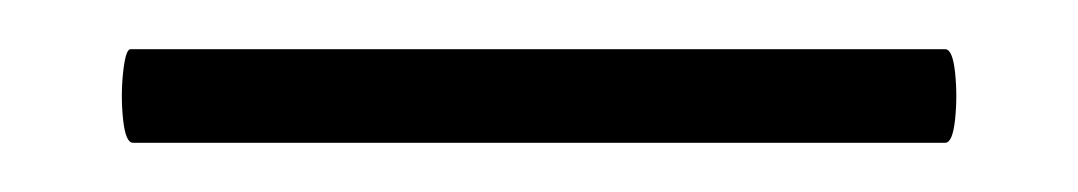

<svg xmlns="http://www.w3.org/2000/svg" viewBox="-20 17 438 78"><path d="M34 75Q31 75 30 65.5Q29 56 30 46.5Q31 37 33 37H364Q367 37 368 46.5Q369 56 368 65.5Q367 75 364 75Z"/></svg>

Font: Cormorant Infant Light
Style: Regular
Weight: 300
Designer: Christian Thalmann (Catharsis Fonts)
Foundry: Catharsis Fonts
Version: Version 4.001